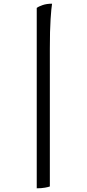

<svg xmlns="http://www.w3.org/2000/svg" viewBox="-20 -820 469 1040"><path d="M179 200V-777Q189 -785 211 -792.5Q233 -800 262 -800Q258 -777 254 -716Q250 -655 250 -556V190Q243 193 223.5 196.5Q204 200 179 200Z"/></svg>

Font: Texturina Medium 12pt Medium
Style: Regular
Weight: 500
Version: Version 1.002